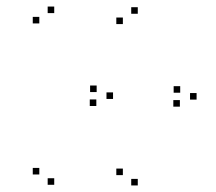

<svg xmlns="http://www.w3.org/2000/svg" viewBox="-20 -543 660 586"><path d="M529 -217.5V-237.5H509V-217.5ZM580 -239V-259H560V-239ZM400.5 -501V-521H380.5V-501ZM355 -469.5V-489.5H335V-469.5ZM580 -239V-259H560V-239ZM530 -260V-280H510V-260ZM355 -8.5V-28.5H335V-8.5ZM400.5 23V3H380.5V23ZM274 -219.5V-239.5H254V-219.5ZM325 -241V-261H305V-241ZM145.5 -503V-523H125.5V-503ZM100 -471.5V-491.5H80V-471.5ZM325 -241V-261H305V-241ZM275 -262V-282H255V-262ZM100 -10.5V-30.5H80V-10.5ZM145.5 21V1H125.5V21Z"/></svg>

Font: Monaspace Krypton Dots Var
Style: Regular
Weight: 400
Designer: Riley Cran and the Lettermatic Team
Version: Version 1.100 (Monaspace Krypton Dots)